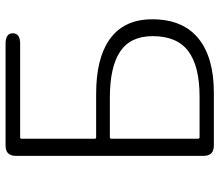

<svg xmlns="http://www.w3.org/2000/svg" viewBox="-68 -700 769 672"><g transform="rotate(-90 316.0 -364.5)"><path d="M142 0Q106 0 106 -36V-693Q106 -729 142 -729H499Q535 -729 535 -704Q535 -678 499 -678H171Q166 -678 166 -673V-417Q166 -412 171 -412H323Q446 -412 512 -366Q584 -316 584 -216Q584 -109 517.5 -54.5Q451 0 327 0ZM166 -55Q166 -50 171 -50H313Q420 -50 472.5 -89.5Q525 -129 525 -214Q525 -292 471 -328Q417 -364 309 -364H171Q166 -364 166 -359Z"/></g></svg>

Font: Resource Han Rounded JP Light
Style: Regular
Weight: 300
Designer: Cyano Hao (round all glyphs); Ryoko NISHIZUKA 西塚涼子 (kana, bopomofo & ideographs); Paul D. Hunt (Latin, Greek & Cyrillic)
Foundry: Cyano Hao
Version: 0.990